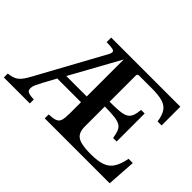

<svg xmlns="http://www.w3.org/2000/svg" viewBox="-153 -1095 1420 1420"><g transform="rotate(45 557.0 -385.0)"><path d="M-22 0V-41Q26 -46 52 -63Q78 -80 103 -122Q115 -142 127 -164Q139 -186 158 -221Q177 -256 208 -312.5Q239 -369 287 -456.5Q335 -544 406 -674Q414 -690 414 -699Q414 -713 394.5 -717.5Q375 -722 331 -722V-770H1054V-574H1012Q1004 -631 983 -662Q962 -693 921 -705Q880 -717 810 -717H676Q658 -717 658 -700V-426Q723 -426 762 -430Q801 -434 822 -446.5Q843 -459 852.5 -483.5Q862 -508 866 -548H903V-255H866Q860 -293 851 -316.5Q842 -340 821.5 -353Q801 -366 762 -371Q723 -376 658 -376V-167Q658 -124 674 -99Q690 -74 728.5 -63.5Q767 -53 833 -53Q906 -53 950 -68.5Q994 -84 1018.5 -122Q1043 -160 1056 -227H1100L1085 0H406V-41Q451 -43 473.5 -51.5Q496 -60 503.5 -84Q511 -108 511 -155V-274H263Q230 -214 211.5 -179.5Q193 -145 185 -127.5Q177 -110 175 -101Q173 -92 173 -83Q173 -62 185 -54Q197 -46 214.5 -44.5Q232 -43 250 -41V0ZM297 -334H511V-721Z"/></g></svg>

Font: Libre Baskerville
Style: Bold
Weight: 700
Designer: Pablo Impallari, Rodrigo Fuenzalida
Foundry: Pablo Impallari, Rodrigo Fuenzalida
Version: Version 1.051; ttfautohint (v1.8.4.7-5d5b)